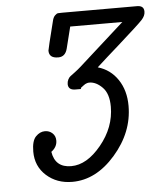

<svg xmlns="http://www.w3.org/2000/svg" viewBox="-49 -474 638 745"><g transform="rotate(-5 269.5 -101.5)"><path d="M62 97.2Q62 55.2 78.1 38.6Q94.2 22 113.8 22Q130.9 22 142.8 33Q154.8 43.9 154.8 62Q154.8 86.9 131.8 104Q141.6 166 204.1 166Q265.1 166 321 97.9Q377 29.8 377 -50.8Q377 -101.6 352.5 -126.2Q328.1 -150.9 301.8 -150.9Q296.9 -150.9 292.5 -149.4Q288.1 -147.9 285.6 -146.5Q283.2 -145 277.1 -140.6Q271 -136.2 267.1 -132.8L268.1 -128.9H246.1Q218.3 -128.9 217.8 -151.9Q217.8 -161.6 221.9 -169.9Q226.1 -178.2 231.4 -182.1Q236.8 -186 249.5 -195.6Q262.2 -205.1 272 -213.9L450.2 -374H247.1L226.1 -290Q218.3 -259.3 191.9 -258.8H189.9Q154.8 -258.8 154.8 -288.1Q154.8 -293 182.1 -400.9Q185.1 -415 192.1 -422.1Q199.2 -429.2 204.6 -429.7Q210 -430.2 221.2 -430.2H512.2Q539.1 -430.2 539.1 -407.2V-405.8Q539.1 -390.6 525.1 -375.2Q511.2 -359.9 428.2 -286.1Q375 -239.3 339.8 -207Q388.7 -192.9 417.2 -150.4Q445.8 -107.9 445.8 -47.9Q445.8 55.2 370.8 141.1Q295.9 227.1 203.1 227.1Q143.1 227.1 102.5 190.7Q62 154.3 62 97.2Z"/></g></svg>

Font: CMU Typewriter Text
Style: Italic
Weight: 500
Italic angle: -14.04°
Version: Version 0.7.0